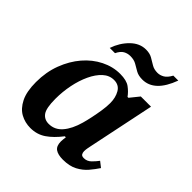

<svg xmlns="http://www.w3.org/2000/svg" viewBox="-182 -786 931 931"><g transform="rotate(45 283.0 -321.0)"><path d="M168 14Q131 14 100 -3Q69 -20 49.5 -59Q30 -98 30 -163Q30 -232 52 -290Q74 -348 110.5 -390.5Q147 -433 194 -456.5Q241 -480 291 -480Q335 -480 357.5 -463.5Q380 -447 395 -426H401L439 -473H509L437 -127Q437 -127 434.5 -114.5Q432 -102 432 -91Q432 -81 436.5 -73.5Q441 -66 455 -66Q477 -66 493 -82Q509 -98 520 -113L548 -91Q533 -68 513 -44.5Q493 -21 463 -5Q433 11 388 11Q354 11 336.5 -1.5Q319 -14 319 -45Q319 -52 320 -60Q321 -68 322 -76H315Q282 -33 247.5 -9.5Q213 14 168 14ZM217 -63Q258 -63 286 -95.5Q314 -128 330 -185Q336 -206 342 -234.5Q348 -263 352.5 -292Q357 -321 357 -345Q357 -383 341 -410.5Q325 -438 291 -438Q259 -438 234 -415Q209 -392 191 -353.5Q173 -315 163.5 -268Q154 -221 154 -172Q154 -108 170.5 -85.5Q187 -63 217 -63ZM202 -533H166Q183 -583 218 -617.5Q253 -652 296 -652Q322 -652 339.5 -642Q357 -632 374 -621.5Q391 -611 415 -611Q432 -611 448.5 -620.5Q465 -630 479 -656H513Q469 -536 386 -536Q359 -536 341.5 -546Q324 -556 307 -566Q290 -576 265 -576Q246 -576 230 -567Q214 -558 202 -533Z"/></g></svg>

Font: STIX Two Text SemiBold
Style: Italic
Weight: 600
Italic angle: -12°
Designer: Ross Mills, John Hudson & Paul Hanslow, Tiro Typeworks Ltd; with prior portions MicroPress Inc. and Coen Hoffman, Elsevi
Foundry: Tiro Typeworks Ltd
Version: Version 2.13 b171